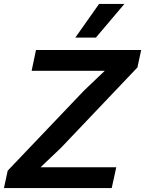

<svg xmlns="http://www.w3.org/2000/svg" viewBox="-28 -951 734 971"><path d="M-8 0 11 -88 398 -494 502 -593H355H132L154 -698H686L667 -610L281 -204L177 -105H324H560L537 0ZM353 -761 473 -931H601L457 -761Z"/></svg>

Font: Azeret Mono Thin Medium
Style: Italic
Weight: 500
Italic angle: -12°
Version: Version 1.002